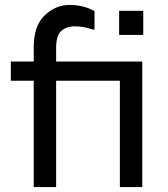

<svg xmlns="http://www.w3.org/2000/svg" viewBox="-20 -760 681 780"><path d="M467 0V-432H208V0H117V-432H24V-510H117V-568Q117 -655 161.5 -697.5Q206 -740 262.5 -740Q319 -740 364 -715V-640H357Q320 -653 284.5 -653Q249 -653 228.5 -634Q208 -615 208 -565V-510H558V0ZM562 -716V-618H464V-716Z"/></svg>

Font: Varela
Style: Regular
Weight: 400
Designer: Joe Prince
Foundry: Joe Prince
Version: Version 1.000